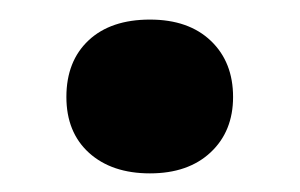

<svg xmlns="http://www.w3.org/2000/svg" viewBox="-20 -174 314 201"><path d="M137 7.5Q97 7.5 73.2 -14Q49.5 -35.5 49.5 -72.5Q49.5 -110 72.8 -131.8Q96 -153.5 137 -153.5Q177.5 -153.5 200.8 -131.2Q224 -109 224 -72.5Q224 -36.5 200.5 -14.5Q177 7.5 137 7.5Z"/></svg>

Font: Encode Sans Semi Expanded SemiBold
Style: Regular
Weight: 600
Width: 6
Designer: Multiple Designers
Foundry: Impallari Type
Version: Version 3.000; ttfautohint (v1.8.3) -l 8 -r 50 -G 200 -x 14 